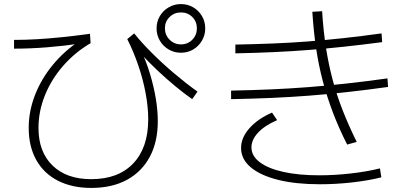

<svg xmlns="http://www.w3.org/2000/svg" viewBox="-20 -868 2040 943"><path d="M428 55Q334 55 264.5 19.5Q195 -16 158 -82.5Q121 -149 121 -240Q121 -322 152 -401.5Q183 -481 239.5 -549.5Q296 -618 372 -668L381 -655Q291 -642 209 -635.5Q127 -629 49 -629V-672Q105 -672 163.5 -675.5Q222 -679 285.5 -685.5Q349 -692 422 -702L425 -656Q348 -611 290 -544.5Q232 -478 200.5 -399.5Q169 -321 169 -240Q169 -122 238 -55Q307 12 428 12Q561 12 634.5 -65.5Q708 -143 708 -282Q708 -341 695.5 -409Q683 -477 659.5 -546Q636 -615 605 -676L639 -704Q674 -660 725.5 -608.5Q777 -557 835.5 -507.5Q894 -458 950 -418L924 -381Q884 -409 841 -444.5Q798 -480 754.5 -521Q711 -562 671 -605V-624Q698 -567 716.5 -506Q735 -445 745 -385.5Q755 -326 755 -273Q755 -171 715.5 -97.5Q676 -24 603 15.5Q530 55 428 55ZM868 -609Q836 -609 808.5 -625Q781 -641 765 -668.5Q749 -696 749 -728Q749 -762 765 -789Q781 -816 808.5 -832Q836 -848 868 -848Q902 -848 929 -832Q956 -816 972 -789Q988 -762 988 -728Q988 -696 972 -668.5Q956 -641 929 -625Q902 -609 868 -609ZM869 -650Q902 -650 924.5 -673Q947 -696 947 -729Q947 -762 924.5 -784.5Q902 -807 869 -807Q836 -807 813 -784.5Q790 -762 790 -729Q790 -696 813 -673Q836 -650 869 -650Z M1685 -158Q1644 -239 1615 -315.5Q1586 -392 1565.5 -469.5Q1545 -547 1532.5 -631Q1520 -715 1514 -810L1562 -813Q1568 -719 1580.5 -637Q1593 -555 1613 -479Q1633 -403 1662.5 -327.5Q1692 -252 1732 -171ZM1551 37Q1433 37 1346.5 15.5Q1260 -6 1212.5 -45.5Q1165 -85 1164 -139Q1163 -190 1204 -237Q1245 -284 1316 -315L1341 -278Q1279 -251 1246.5 -215.5Q1214 -180 1215 -142Q1216 -101 1257 -70.5Q1298 -40 1372.5 -23.5Q1447 -7 1549 -7Q1623 -7 1702.5 -16Q1782 -25 1846 -41L1853 3Q1789 19 1709 28Q1629 37 1551 37ZM1136 -649Q1235 -651 1322.5 -654.5Q1410 -658 1493.5 -664.5Q1577 -671 1665 -680.5Q1753 -690 1854 -704L1857 -661Q1757 -648 1668.5 -638.5Q1580 -629 1495.5 -622.5Q1411 -616 1323.5 -612Q1236 -608 1136 -606ZM1115 -423Q1218 -425 1310.5 -429Q1403 -433 1493.5 -440Q1584 -447 1679.5 -457.5Q1775 -468 1883 -483L1886 -441Q1779 -426 1683 -415.5Q1587 -405 1496 -398Q1405 -391 1311.5 -387Q1218 -383 1115 -381Z"/></svg>

Font: M PLUS 2 Thin Light
Style: Regular
Weight: 300
Version: Version 1.001